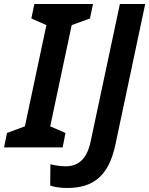

<svg xmlns="http://www.w3.org/2000/svg" viewBox="-46 -734 743 956"><path d="M-26 0H266L280 -72L204 -105L311 -609L402 -642L417 -714H125L110 -642L185 -609L78 -105L-11 -72ZM289 202C418 202 495 142 528 -11L677 -714H551L405 -28C387 57 344 94 282 94C252 94 227 89 205 84L204 190C225 197 252 202 289 202Z"/></svg>

Font: Noto Sans SemiBold
Style: Italic
Weight: 600
Italic angle: -12°
Designer: Monotype Design Team
Foundry: Monotype Imaging Inc.
Version: Version 2.013